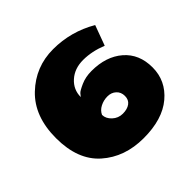

<svg xmlns="http://www.w3.org/2000/svg" viewBox="-158 -781 952 952"><g transform="rotate(-45 318.5 -305.0)"><path d="M273 -218Q273 -192 296 -170.5Q319 -149 350.5 -149Q382 -149 401 -163Q420 -177 420 -204Q420 -231 402 -247.5Q384 -264 357 -264Q330 -264 306.5 -252Q283 -240 273 -218ZM525 -451Q460 -477 399.5 -477Q339 -477 300 -442Q261 -407 261 -355Q265 -361 273 -370Q281 -379 314.5 -394Q348 -409 390 -409Q492 -409 554.5 -355Q617 -301 617 -207.5Q617 -114 543.5 -52Q470 10 337.5 10Q205 10 117.5 -67.5Q30 -145 30 -297.5Q30 -450 119 -535Q208 -620 332 -620Q456 -620 564 -557Z"/></g></svg>

Font: Wendy One
Style: Regular
Weight: 400
Designer: Alejandro Inler
Foundry: Alejandro Inler
Version: 1.001